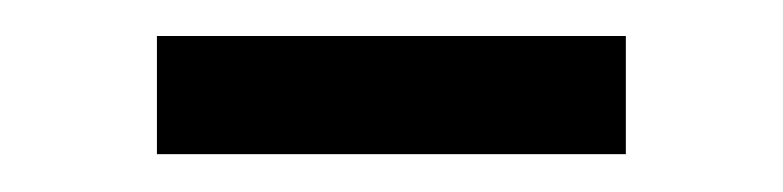

<svg xmlns="http://www.w3.org/2000/svg" viewBox="-20 -332 424 104"><path d="M65 -248.5V-312.5H319V-248.5Z"/></svg>

Font: Geologica Roman ExtraLight
Style: Regular
Weight: 250
Designer: Sindre Bremnes, Frode Helland
Foundry: Monokrom Skriftforlag AS
Version: Version 1.010;gftools[0.9.28]